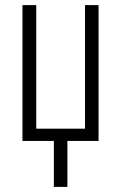

<svg xmlns="http://www.w3.org/2000/svg" viewBox="-20 -552 474 752"><path d="M191 0V180H244V0H366V-532H313V-48H122V-532H68V0Z"/></svg>

Font: Noto Sans UI Condensed Light
Style: Regular
Weight: 300
Width: 3
Designer: Monotype Design Team
Foundry: Monotype Imaging Inc.
Version: Version 1.901